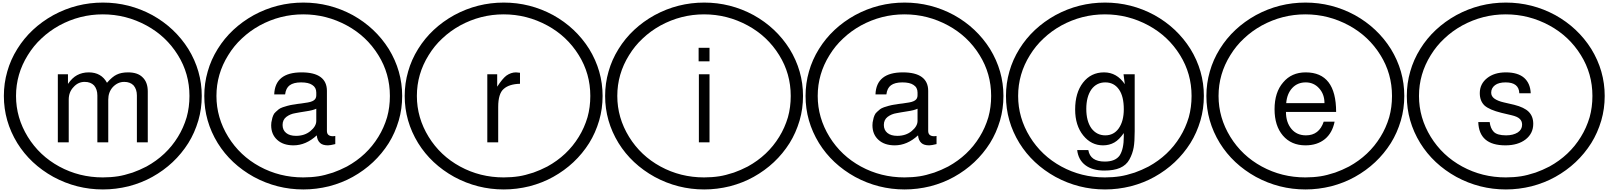

<svg xmlns="http://www.w3.org/2000/svg" viewBox="-20 -1097 12399 1480"><path d="M425.8 -524.4H503.9V-450.2Q536.1 -497.1 574.2 -517.6Q614.3 -539.1 664.1 -539.1Q760.7 -539.1 804.7 -459Q845.7 -505.9 878.9 -521.5Q914.1 -539.1 966.8 -539.1Q1041 -539.1 1078.1 -502Q1119.1 -463.9 1119.1 -392.6V0H1035.2V-361.3Q1035.2 -408.2 1009.8 -438.5Q983.4 -465.8 937.5 -465.8Q887.7 -465.8 849.6 -425.8Q814.5 -386.7 814.5 -329.1V0H730.5V-361.3Q730.5 -408.2 705.1 -438.5Q678.7 -465.8 632.8 -465.8Q582 -465.8 546.9 -425.8Q509.8 -387.7 509.8 -329.1V0H425.8ZM103.5 -357.4Q103.5 -189.5 194.3 -42Q284.2 103.5 436.5 186.5Q590.8 270.5 772.5 270.5Q834 270.5 890.6 261.7Q935.5 254.9 1002 233.4Q1054.7 214.8 1109.4 186.5Q1263.7 101.6 1351.6 -42Q1394.5 -111.3 1418.9 -193.4Q1440.4 -270.5 1440.4 -357.4Q1440.4 -529.3 1351.6 -671.9Q1261.7 -817.4 1109.4 -900.4Q951.2 -986.3 772.5 -986.3Q594.7 -986.3 436.5 -900.4Q359.4 -857.4 299.8 -800.8Q239.3 -745.1 194.3 -671.9Q103.5 -526.4 103.5 -357.4ZM9.8 -357.4Q9.8 -455.1 36.1 -545.9Q61.5 -636.7 113.3 -719.7Q213.9 -881.8 391.6 -980.5Q570.3 -1077.1 773.4 -1077.1Q975.6 -1077.1 1154.3 -980.5Q1328.1 -883.8 1431.6 -719.7Q1535.2 -550.8 1535.2 -357.4Q1535.2 -258.8 1508.8 -168Q1480.5 -72.3 1431.6 5.9Q1328.1 169.9 1154.3 266.6Q1072.3 312.5 971.7 338.9Q872.1 363.3 773.4 363.3Q570.3 363.3 391.6 266.6Q213.9 168 113.3 5.9Q9.8 -163.1 9.8 -357.4Z M2093.8 -369.1Q2099.6 -539.1 2304.7 -539.1Q2402.3 -539.1 2451.2 -502.9Q2500 -466.8 2500 -396.5V-87.9Q2500 -46.9 2546.9 -46.9Q2552.7 -46.9 2564.5 -48.8V13.7Q2525.4 23.4 2507.8 23.4Q2466.8 23.4 2447.3 4.9Q2424.8 -15.6 2421.9 -53.7Q2337.9 23.4 2242.2 23.4Q2163.1 23.4 2117.2 -18.6Q2070.3 -60.5 2070.3 -131.8Q2070.3 -154.3 2076.2 -173.8Q2078.1 -188.5 2085.9 -207Q2091.8 -222.7 2105.5 -234.4Q2120.1 -248 2128.9 -254.9Q2138.7 -262.7 2160.2 -270.5Q2191.4 -280.3 2195.3 -281.2Q2221.7 -288.1 2236.3 -290Q2243.2 -291 2253.4 -292.5Q2263.7 -293.9 2270.5 -295.4Q2277.3 -296.9 2281.2 -296.9Q2286.1 -296.9 2301.8 -299.3Q2317.4 -301.8 2330.1 -303.7Q2379.9 -309.6 2398.4 -323.2Q2418 -335.9 2418 -362.3V-383.8Q2418 -422.9 2386.7 -442.4Q2358.4 -461.9 2300.8 -461.9Q2243.2 -461.9 2212.9 -439.5Q2183.6 -418 2177.7 -369.1ZM2261.7 -49.8Q2328.1 -49.8 2373 -86.9Q2418 -124 2418 -165V-258.8Q2389.6 -246.1 2341.8 -239.3Q2322.3 -236.3 2290.5 -231Q2258.8 -225.6 2255.9 -224.6Q2217.8 -218.8 2187.5 -196.3Q2158.2 -173.8 2158.2 -133.8Q2158.2 -94.7 2185.5 -72.3Q2212.9 -49.8 2261.7 -49.8ZM1648.4 -357.4Q1648.4 -189.5 1739.3 -42Q1829.1 103.5 1981.4 186.5Q2135.7 270.5 2317.4 270.5Q2378.9 270.5 2435.5 261.7Q2480.5 254.9 2546.9 233.4Q2599.6 214.8 2654.3 186.5Q2808.6 101.6 2896.5 -42Q2939.5 -111.3 2963.9 -193.4Q2985.4 -270.5 2985.4 -357.4Q2985.4 -529.3 2896.5 -671.9Q2806.6 -817.4 2654.3 -900.4Q2496.1 -986.3 2317.4 -986.3Q2139.6 -986.3 1981.4 -900.4Q1904.3 -857.4 1844.7 -800.8Q1784.2 -745.1 1739.3 -671.9Q1648.4 -526.4 1648.4 -357.4ZM1554.7 -357.4Q1554.7 -455.1 1581.1 -545.9Q1606.4 -636.7 1658.2 -719.7Q1758.8 -881.8 1936.5 -980.5Q2115.2 -1077.1 2318.4 -1077.1Q2520.5 -1077.1 2699.2 -980.5Q2873 -883.8 2976.6 -719.7Q3080.1 -550.8 3080.1 -357.4Q3080.1 -258.8 3053.7 -168Q3025.4 -72.3 2976.6 5.9Q2873 169.9 2699.2 266.6Q2617.2 312.5 2516.6 338.9Q2417 363.3 2318.4 363.3Q2115.2 363.3 1936.5 266.6Q1758.8 168 1658.2 5.9Q1554.7 -163.1 1554.7 -357.4Z M3988.3 -451.2Q3905.3 -449.2 3863.3 -412.1Q3820.3 -376 3820.3 -272.5V0H3736.3V-524.4H3812.5V-428.7Q3852.5 -490.2 3882.8 -513.7Q3918.9 -539.1 3957 -539.1Q3967.8 -539.1 3988.3 -536.1ZM3193.4 -357.4Q3193.4 -189.5 3284.2 -42Q3374 103.5 3526.4 186.5Q3680.7 270.5 3862.3 270.5Q3923.8 270.5 3980.5 261.7Q4025.4 254.9 4091.8 233.4Q4144.5 214.8 4199.2 186.5Q4353.5 101.6 4441.4 -42Q4484.4 -111.3 4508.8 -193.4Q4530.3 -270.5 4530.3 -357.4Q4530.3 -529.3 4441.4 -671.9Q4351.6 -817.4 4199.2 -900.4Q4041 -986.3 3862.3 -986.3Q3684.6 -986.3 3526.4 -900.4Q3449.2 -857.4 3389.6 -800.8Q3329.1 -745.1 3284.2 -671.9Q3193.4 -526.4 3193.4 -357.4ZM3099.6 -357.4Q3099.6 -455.1 3126 -545.9Q3151.4 -636.7 3203.1 -719.7Q3303.7 -881.8 3481.4 -980.5Q3660.2 -1077.1 3863.3 -1077.1Q4065.4 -1077.1 4244.1 -980.5Q4418 -883.8 4521.5 -719.7Q4625 -550.8 4625 -357.4Q4625 -258.8 4598.6 -168Q4570.3 -72.3 4521.5 5.9Q4418 169.9 4244.1 266.6Q4162.1 312.5 4061.5 338.9Q3961.9 363.3 3863.3 363.3Q3660.2 363.3 3481.4 266.6Q3303.7 168 3203.1 5.9Q3099.6 -163.1 3099.6 -357.4Z M5449.2 -524.4V0H5367.2V-524.4ZM5449.2 -728.5V-624H5365.2V-728.5ZM4738.3 -357.4Q4738.3 -189.5 4829.1 -42Q4918.9 103.5 5071.3 186.5Q5225.6 270.5 5407.2 270.5Q5468.8 270.5 5525.4 261.7Q5570.3 254.9 5636.7 233.4Q5689.5 214.8 5744.1 186.5Q5898.4 101.6 5986.3 -42Q6029.3 -111.3 6053.7 -193.4Q6075.2 -270.5 6075.2 -357.4Q6075.2 -529.3 5986.3 -671.9Q5896.5 -817.4 5744.1 -900.4Q5585.9 -986.3 5407.2 -986.3Q5229.5 -986.3 5071.3 -900.4Q4994.1 -857.4 4934.6 -800.8Q4874 -745.1 4829.1 -671.9Q4738.3 -526.4 4738.3 -357.4ZM4644.5 -357.4Q4644.5 -455.1 4670.9 -545.9Q4696.3 -636.7 4748 -719.7Q4848.6 -881.8 5026.4 -980.5Q5205.1 -1077.1 5408.2 -1077.1Q5610.4 -1077.1 5789.1 -980.5Q5962.9 -883.8 6066.4 -719.7Q6169.9 -550.8 6169.9 -357.4Q6169.9 -258.8 6143.6 -168Q6115.2 -72.3 6066.4 5.9Q5962.9 169.9 5789.1 266.6Q5707 312.5 5606.4 338.9Q5506.8 363.3 5408.2 363.3Q5205.1 363.3 5026.4 266.6Q4848.6 168 4748 5.9Q4644.5 -163.1 4644.5 -357.4Z M6728.5 -369.1Q6734.4 -539.1 6939.5 -539.1Q7037.1 -539.1 7085.9 -502.9Q7134.8 -466.8 7134.8 -396.5V-87.9Q7134.8 -46.9 7181.6 -46.9Q7187.5 -46.9 7199.2 -48.8V13.7Q7160.2 23.4 7142.6 23.4Q7101.6 23.4 7082 4.9Q7059.6 -15.6 7056.6 -53.7Q6972.7 23.4 6877 23.4Q6797.9 23.4 6752 -18.6Q6705.1 -60.5 6705.1 -131.8Q6705.1 -154.3 6710.9 -173.8Q6712.9 -188.5 6720.7 -207Q6726.6 -222.7 6740.2 -234.4Q6754.9 -248 6763.7 -254.9Q6773.4 -262.7 6794.9 -270.5Q6826.2 -280.3 6830.1 -281.2Q6856.4 -288.1 6871.1 -290Q6877.9 -291 6888.2 -292.5Q6898.4 -293.9 6905.3 -295.4Q6912.1 -296.9 6916 -296.9Q6920.9 -296.9 6936.5 -299.3Q6952.1 -301.8 6964.8 -303.7Q7014.6 -309.6 7033.2 -323.2Q7052.7 -335.9 7052.7 -362.3V-383.8Q7052.7 -422.9 7021.5 -442.4Q6993.2 -461.9 6935.5 -461.9Q6877.9 -461.9 6847.7 -439.5Q6818.4 -418 6812.5 -369.1ZM6896.5 -49.8Q6962.9 -49.8 7007.8 -86.9Q7052.7 -124 7052.7 -165V-258.8Q7024.4 -246.1 6976.6 -239.3Q6957 -236.3 6925.3 -231Q6893.6 -225.6 6890.6 -224.6Q6852.5 -218.8 6822.3 -196.3Q6793 -173.8 6793 -133.8Q6793 -94.7 6820.3 -72.3Q6847.7 -49.8 6896.5 -49.8ZM6283.2 -357.4Q6283.2 -189.5 6374 -42Q6463.9 103.5 6616.2 186.5Q6770.5 270.5 6952.1 270.5Q7013.7 270.5 7070.3 261.7Q7115.2 254.9 7181.6 233.4Q7234.4 214.8 7289.1 186.5Q7443.4 101.6 7531.2 -42Q7574.2 -111.3 7598.6 -193.4Q7620.1 -270.5 7620.1 -357.4Q7620.1 -529.3 7531.2 -671.9Q7441.4 -817.4 7289.1 -900.4Q7130.9 -986.3 6952.1 -986.3Q6774.4 -986.3 6616.2 -900.4Q6539.1 -857.4 6479.5 -800.8Q6418.9 -745.1 6374 -671.9Q6283.2 -526.4 6283.2 -357.4ZM6189.5 -357.4Q6189.5 -455.1 6215.8 -545.9Q6241.2 -636.7 6293 -719.7Q6393.6 -881.8 6571.3 -980.5Q6750 -1077.1 6953.1 -1077.1Q7155.3 -1077.1 7334 -980.5Q7507.8 -883.8 7611.3 -719.7Q7714.8 -550.8 7714.8 -357.4Q7714.8 -258.8 7688.5 -168Q7660.2 -72.3 7611.3 5.9Q7507.8 169.9 7334 266.6Q7252 312.5 7151.4 338.9Q7051.8 363.3 6953.1 363.3Q6750 363.3 6571.3 266.6Q6393.6 168 6293 5.9Q6189.5 -163.1 6189.5 -357.4Z M8482.4 23.4Q8391.6 23.4 8330.1 -52.7Q8267.6 -129.9 8267.6 -252.9Q8267.6 -381.8 8328.1 -460Q8389.6 -539.1 8490.2 -539.1Q8588.9 -539.1 8650.4 -448.2L8640.6 -524.4H8726.6V-85.9Q8726.6 -4.9 8718.8 39.1Q8710 88.9 8685.5 132.8Q8662.1 175.8 8613.3 197.3Q8566.4 217.8 8492.2 217.8Q8400.4 217.8 8345.7 175.8Q8292 134.8 8283.2 59.6H8369.1Q8383.8 148.4 8496.1 148.4Q8578.1 148.4 8611.3 100.6Q8642.6 50.8 8642.6 -43.9V-71.3Q8606.4 -19.5 8570.3 1Q8531.2 23.4 8482.4 23.4ZM8392.6 -407.2Q8353.5 -350.6 8353.5 -257.8Q8353.5 -164.1 8392.6 -108.4Q8433.6 -53.7 8500 -53.7Q8565.4 -53.7 8603.5 -107.4Q8642.6 -163.1 8642.6 -254.9Q8642.6 -354.5 8605.5 -407.2Q8567.4 -461.9 8500 -461.9Q8432.6 -461.9 8392.6 -407.2ZM7828.1 -357.4Q7828.1 -189.5 7918.9 -42Q8008.8 103.5 8161.1 186.5Q8315.4 270.5 8497.1 270.5Q8558.6 270.5 8615.2 261.7Q8660.2 254.9 8726.6 233.4Q8779.3 214.8 8834 186.5Q8988.3 101.6 9076.2 -42Q9119.1 -111.3 9143.6 -193.4Q9165 -270.5 9165 -357.4Q9165 -529.3 9076.2 -671.9Q8986.3 -817.4 8834 -900.4Q8675.8 -986.3 8497.1 -986.3Q8319.3 -986.3 8161.1 -900.4Q8084 -857.4 8024.4 -800.8Q7963.9 -745.1 7918.9 -671.9Q7828.1 -526.4 7828.1 -357.4ZM7734.4 -357.4Q7734.4 -455.1 7760.7 -545.9Q7786.1 -636.7 7837.9 -719.7Q7938.5 -881.8 8116.2 -980.5Q8294.9 -1077.1 8498 -1077.1Q8700.2 -1077.1 8878.9 -980.5Q9052.7 -883.8 9156.2 -719.7Q9259.8 -550.8 9259.8 -357.4Q9259.8 -258.8 9233.4 -168Q9205.1 -72.3 9156.2 5.9Q9052.7 169.9 8878.9 266.6Q8796.9 312.5 8696.3 338.9Q8596.7 363.3 8498 363.3Q8294.9 363.3 8116.2 266.6Q7938.5 168 7837.9 5.9Q7734.4 -163.1 7734.4 -357.4Z M10279.3 -234.4H9892.6Q9892.6 -153.3 9935.5 -102.5Q9976.6 -53.7 10046.9 -53.7Q10148.4 -53.7 10183.6 -159.2H10267.6Q10250 -72.3 10193.4 -25.4Q10133.8 23.4 10043 23.4Q9933.6 23.4 9869.1 -51.8Q9804.7 -127 9804.7 -254.9Q9804.7 -385.7 9871.1 -461.9Q9935.5 -539.1 10044.9 -539.1Q10279.3 -539.1 10279.3 -234.4ZM9894.5 -301.8H10189.5Q10189.5 -371.1 10148.4 -416Q10107.4 -461.9 10044.9 -461.9Q9981.4 -461.9 9941.4 -418.9Q9900.4 -375 9894.5 -301.8ZM9373 -357.4Q9373 -189.5 9463.9 -42Q9553.7 103.5 9706.1 186.5Q9860.4 270.5 10042 270.5Q10103.5 270.5 10160.2 261.7Q10205.1 254.9 10271.5 233.4Q10324.2 214.8 10378.9 186.5Q10533.2 101.6 10621.1 -42Q10664.1 -111.3 10688.5 -193.4Q10710 -270.5 10710 -357.4Q10710 -529.3 10621.1 -671.9Q10531.2 -817.4 10378.9 -900.4Q10220.7 -986.3 10042 -986.3Q9864.3 -986.3 9706.1 -900.4Q9628.9 -857.4 9569.3 -800.8Q9508.8 -745.1 9463.9 -671.9Q9373 -526.4 9373 -357.4ZM9279.3 -357.4Q9279.3 -455.1 9305.7 -545.9Q9331.1 -636.7 9382.8 -719.7Q9483.4 -881.8 9661.1 -980.5Q9839.8 -1077.1 10043 -1077.1Q10245.1 -1077.1 10423.8 -980.5Q10597.7 -883.8 10701.2 -719.7Q10804.7 -550.8 10804.7 -357.4Q10804.7 -258.8 10778.3 -168Q10750 -72.3 10701.2 5.9Q10597.7 169.9 10423.8 266.6Q10341.8 312.5 10241.2 338.9Q10141.6 363.3 10043 363.3Q9839.8 363.3 9661.1 266.6Q9483.4 168 9382.8 5.9Q9279.3 -163.1 9279.3 -357.4Z M11462.9 -156.2Q11468.8 -107.4 11494.1 -81.1Q11520.5 -53.7 11589.8 -53.7Q11643.6 -53.7 11679.7 -76.2Q11712.9 -98.6 11712.9 -135.7Q11712.9 -165 11693.4 -181.6Q11676.8 -198.2 11630.9 -209L11552.7 -227.5Q11461.9 -250 11423.8 -283.2Q11386.7 -318.4 11386.7 -378.9Q11386.7 -450.2 11443.4 -495.1Q11499 -539.1 11587.9 -539.1Q11679.7 -539.1 11728.5 -497.1Q11776.4 -454.1 11779.3 -377.9H11691.4Q11688.5 -461.9 11585.9 -461.9Q11532.2 -461.9 11503.9 -440.4Q11474.6 -418 11474.6 -382.8Q11474.6 -355.5 11498 -337.9Q11524.4 -318.4 11572.3 -307.6L11652.3 -289.1Q11729.5 -269.5 11763.7 -235.4Q11798.8 -200.2 11798.8 -142.6Q11798.8 -68.4 11740.2 -22.5Q11680.7 23.4 11584 23.4Q11380.9 23.4 11375 -156.2ZM10918 -357.4Q10918 -189.5 11008.8 -42Q11098.6 103.5 11251 186.5Q11405.3 270.5 11586.9 270.5Q11648.4 270.5 11705.1 261.7Q11750 254.9 11816.4 233.4Q11869.1 214.8 11923.8 186.5Q12078.1 101.6 12166 -42Q12209 -111.3 12233.4 -193.4Q12254.9 -270.5 12254.9 -357.4Q12254.9 -529.3 12166 -671.9Q12076.2 -817.4 11923.8 -900.4Q11765.6 -986.3 11586.9 -986.3Q11409.2 -986.3 11251 -900.4Q11173.8 -857.4 11114.3 -800.8Q11053.7 -745.1 11008.8 -671.9Q10918 -526.4 10918 -357.4ZM10824.2 -357.4Q10824.2 -455.1 10850.6 -545.9Q10876 -636.7 10927.7 -719.7Q11028.3 -881.8 11206.1 -980.5Q11384.8 -1077.1 11587.9 -1077.1Q11790 -1077.1 11968.8 -980.5Q12142.6 -883.8 12246.1 -719.7Q12349.6 -550.8 12349.6 -357.4Q12349.6 -258.8 12323.2 -168Q12294.9 -72.3 12246.1 5.9Q12142.6 169.9 11968.8 266.6Q11886.7 312.5 11786.1 338.9Q11686.5 363.3 11587.9 363.3Q11384.8 363.3 11206.1 266.6Q11028.3 168 10927.7 5.9Q10824.2 -163.1 10824.2 -357.4Z"/></svg>

Font: Circled
Style: Regular
Weight: 400
Version: Version 002.000